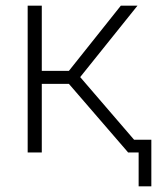

<svg xmlns="http://www.w3.org/2000/svg" viewBox="-20 -540 580 680"><path d="M78 0V-520H128V-289H224L408 -520H467L264 -267L455 -45H516V120H471V0H433V-1L224 -243H128V0Z"/></svg>

Font: Raleway Light
Style: Regular
Weight: 300
Designer: Matt McInerney, Pablo Impallari, Rodrigo Fuenzalida
Foundry: Matt McInerney, Pablo Impallari, Rodrigo Fuenzalida
Version: Version 4.026